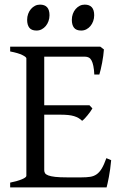

<svg xmlns="http://www.w3.org/2000/svg" viewBox="-20 -819 536 839"><path d="M465.8 -119.1Q461.9 -77.1 455.8 -45.7Q449.7 -14.2 445.8 0H24.4V-21Q57.6 -27.8 76.4 -35.9Q95.2 -43.9 95.2 -50.8V-564Q95.2 -569.8 77.4 -578.6Q59.6 -587.4 24.4 -594.2V-615.2H418L434.1 -603Q433.1 -590.3 431.2 -575.2Q429.2 -560.1 426.3 -544.9Q423.3 -529.8 420.2 -516.1Q417 -502.4 414.1 -493.2H392.1Q391.1 -515.6 387.9 -530.8Q384.8 -545.9 379.9 -554.9Q375 -564 367.9 -567.6Q360.8 -571.3 352.1 -571.3H173.3V-358.9H371.1L383.8 -345.2Q379.9 -338.4 374.3 -330.6Q368.7 -322.8 362.5 -315.2Q356.4 -307.6 350.3 -301.3Q344.2 -294.9 338.9 -291Q331.5 -298.3 323 -303.2Q314.5 -308.1 303.5 -311.5Q292.5 -314.9 277.6 -316.4Q262.7 -317.9 242.2 -317.9H173.3V-75.2Q173.3 -67.9 176.8 -62.3Q180.2 -56.6 190.9 -52.5Q201.7 -48.3 221.2 -46.1Q240.7 -43.9 272.9 -43.9H335.9Q358.4 -43.9 374.3 -46.4Q390.1 -48.8 402.3 -57.4Q414.6 -65.9 424.6 -82.5Q434.6 -99.1 444.8 -127.9ZM391.6 -752.4Q391.6 -738.8 387.2 -726.6Q382.8 -714.4 375.2 -705.3Q367.7 -696.3 357.4 -690.9Q347.2 -685.5 335 -685.5Q313 -685.5 303.5 -697.8Q293.9 -710 293.9 -732.4Q293.9 -746.1 298.3 -758.3Q302.7 -770.5 310.5 -779.5Q318.4 -788.6 328.4 -793.7Q338.4 -798.8 350.1 -798.8Q391.6 -798.8 391.6 -752.4ZM196.3 -752.4Q196.3 -738.8 191.9 -726.6Q187.5 -714.4 179.9 -705.3Q172.4 -696.3 162.1 -690.9Q151.9 -685.5 139.6 -685.5Q117.7 -685.5 108.2 -697.8Q98.6 -710 98.6 -732.4Q98.6 -746.1 103 -758.3Q107.4 -770.5 115.2 -779.5Q123 -788.6 133.1 -793.7Q143.1 -798.8 154.8 -798.8Q196.3 -798.8 196.3 -752.4Z"/></svg>

Font: Gentium Plus Afr
Style: Regular
Weight: 400
Designer: J. Victor Gaultney, Annie Olsen, Iska Routamaa, Becca Hirsbrunner
Foundry: SIL International
Version: Version 5.000